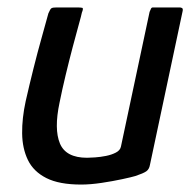

<svg xmlns="http://www.w3.org/2000/svg" viewBox="-20 -492 519 516"><path d="M198 4Q139 4 104.5 -13.5Q70 -31 55 -62Q40 -93 39.5 -133.5Q39 -174 49 -220Q59 -264 70 -308Q81 -352 92 -391Q103 -430 110 -456Q115 -468 118.5 -470Q122 -472 132 -472H187Q197 -472 201 -471Q205 -470 200 -458Q199 -452 192 -427Q185 -402 175.5 -366Q166 -330 156.5 -290.5Q147 -251 140 -216Q125 -145 141 -106.5Q157 -68 214 -68Q221 -68 235.5 -69Q250 -70 265 -73Q280 -76 291.5 -82Q303 -88 305 -98L382 -460Q384 -464 385.5 -468Q387 -472 391 -472H463Q466 -472 469 -470.5Q472 -469 471 -463L383 -49Q381 -37 373 -31.5Q365 -26 344 -19Q334 -16 308.5 -10.5Q283 -5 253 -0.5Q223 4 198 4Z"/></svg>

Font: Glory Thin Medium
Style: Italic
Weight: 500
Italic angle: -12°
Version: Version 1.011